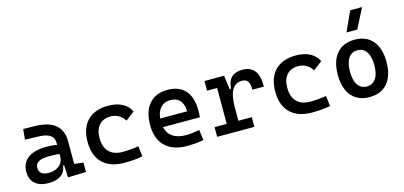

<svg xmlns="http://www.w3.org/2000/svg" viewBox="-69 -1261 3654 1737"><g transform="rotate(-15 1758.0 -392.5)"><path d="M215.8 9.8Q134.8 9.8 90.1 -29.5Q45.4 -68.8 45.4 -141.1Q45.4 -224.1 106.2 -268.6Q167 -313 278.8 -313Q335.9 -313 377.9 -304.2V-323.7Q377.9 -373 341.8 -396.5Q305.7 -419.9 234.4 -421.4L108.9 -424.8L118.7 -522.5L224.6 -521Q355.5 -519 418.9 -465.6Q482.4 -412.1 482.4 -309.6V-98.6L566.9 -87.9V0L397 4.9L391.6 -109.4H380.9Q375 -49.8 331.1 -20Q287.1 9.8 215.8 9.8ZM235.8 -79.1Q283.2 -79.1 314.7 -95.5Q346.2 -111.8 362.1 -137.5Q377.9 -163.1 377.9 -190.4V-218.8Q353 -222.7 328.6 -223.4Q304.2 -224.1 278.3 -224.1Q150.4 -224.1 150.4 -150.9Q150.4 -116.2 172.6 -97.7Q194.8 -79.1 235.8 -79.1Z M922.9 9.8Q793 9.8 721.9 -59.8Q650.9 -129.4 650.9 -259.8Q650.9 -386.7 719.5 -457Q788.1 -527.3 915 -527.3Q991.2 -527.3 1045.9 -498.5Q1100.6 -469.7 1124 -417.5L1041 -354Q1019.5 -389.2 985.6 -408.7Q951.7 -428.2 911.1 -428.2Q841.8 -428.2 803.2 -385.5Q764.6 -342.8 764.6 -264.6Q764.6 -179.2 808.8 -134.3Q853 -89.4 934.6 -89.4Q972.7 -89.4 1010.5 -92.8Q1048.3 -96.2 1084.5 -102.1L1096.2 -4.9Q1054.7 3.9 1010.3 6.8Q965.8 9.8 922.9 9.8Z M1513.7 9.8Q1380.9 9.8 1308.8 -59.8Q1236.8 -129.4 1236.8 -259.8Q1236.8 -386.7 1298.1 -457Q1359.4 -527.3 1470.7 -527.3Q1576.7 -527.3 1634.8 -463.4Q1692.9 -399.4 1692.9 -278.3Q1692.9 -242.7 1689.9 -211.4H1344.7Q1358.4 -150.9 1404.8 -119.4Q1451.2 -87.9 1525.4 -87.9Q1558.6 -87.9 1590.3 -91.6Q1622.1 -95.2 1654.8 -101.6L1667.5 -3.9Q1620.6 4.9 1582 7.3Q1543.5 9.8 1513.7 9.8ZM1471.7 -430.7Q1414.6 -430.7 1380.6 -394.8Q1346.7 -358.9 1340.3 -293.5H1592.3Q1592.3 -359.4 1560.3 -395Q1528.3 -430.7 1471.7 -430.7Z M1795.4 0V-90.8H1909.2V-426.8H1814.9V-517.6H1999L2016.1 -388.2H2029.3Q2037.6 -527.3 2169.4 -527.3Q2248 -527.3 2284.9 -479.7Q2321.8 -432.1 2321.8 -329.6H2213.9Q2213.9 -384.3 2196.8 -408.2Q2179.7 -432.1 2142.6 -432.1Q2080.1 -432.1 2049.3 -377.7Q2018.6 -323.2 2018.6 -222.7V-90.8H2144V0Z M2680.7 9.8Q2550.8 9.8 2479.7 -59.8Q2408.7 -129.4 2408.7 -259.8Q2408.7 -386.7 2477.3 -457Q2545.9 -527.3 2672.9 -527.3Q2749 -527.3 2803.7 -498.5Q2858.4 -469.7 2881.8 -417.5L2798.8 -354Q2777.3 -389.2 2743.4 -408.7Q2709.5 -428.2 2668.9 -428.2Q2599.6 -428.2 2561 -385.5Q2522.5 -342.8 2522.5 -264.6Q2522.5 -179.2 2566.7 -134.3Q2610.8 -89.4 2692.4 -89.4Q2730.5 -89.4 2768.3 -92.8Q2806.2 -96.2 2842.3 -102.1L2854 -4.9Q2812.5 3.9 2768.1 6.8Q2723.6 9.8 2680.7 9.8Z M3222.7 9.8Q3114.3 9.8 3054.4 -60.5Q2994.6 -130.9 2994.6 -258.8Q2994.6 -387.2 3054.4 -457.3Q3114.3 -527.3 3222.7 -527.3Q3331.1 -527.3 3390.9 -457.3Q3450.7 -387.2 3450.7 -258.8Q3450.7 -130.9 3390.9 -60.5Q3331.1 9.8 3222.7 9.8ZM3222.7 -89.4Q3277.3 -89.4 3307.1 -133.5Q3336.9 -177.7 3336.9 -258.8Q3336.9 -339.8 3307.1 -384Q3277.3 -428.2 3222.7 -428.2Q3168 -428.2 3138.2 -384Q3108.4 -339.8 3108.4 -258.8Q3108.4 -177.7 3138.2 -133.5Q3168 -89.4 3222.7 -89.4ZM3169.9 -609.4 3254.4 -794.9H3365.2L3271 -609.4Z"/></g></svg>

Font: Caskaydia Cove Medium
Style: Regular
Weight: 500
Monospace: yes
Designer: Aaron Bell
Foundry: Saja Typeworks
Version: Version 4.300; ttfautohint (v1.8.3)